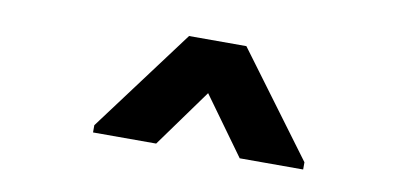

<svg xmlns="http://www.w3.org/2000/svg" viewBox="-44 -826 1304 602"><g transform="rotate(10 607.5 -525.0)"><path d="M740 -350H942V-373L699.5 -700H517L273 -373V-350H474L607 -534Z"/></g></svg>

Font: Melete Bold
Style: Regular
Weight: 700
Width: 6
Designer: Sora Sagano
Foundry: DOT COLON
Version: Version 0.200;FEAKit 1.0